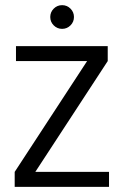

<svg xmlns="http://www.w3.org/2000/svg" viewBox="-20 -725 481 745"><path d="M398 -488 117 -58H403V0H37V-58L318 -488H42V-546H398ZM221 -613Q202 -613 188.5 -626.5Q175 -640 175 -659Q175 -678 188.5 -691.5Q202 -705 221 -705Q240 -705 253.5 -691.5Q267 -678 267 -659Q267 -640 253.5 -626.5Q240 -613 221 -613Z"/></svg>

Font: Poppins Light
Style: Regular
Weight: 300
Designer: Ninad Kale (Devanagari), Jonny Pinhorn (Latin)
Version: Version 5.002